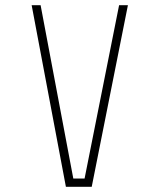

<svg xmlns="http://www.w3.org/2000/svg" viewBox="-20 -720 610 740"><path d="M439 -700H473L333.5 0H234L102 -700H136.5L262.5 -32H306Z"/></svg>

Font: League Mono Narrow Thin
Style: Regular
Weight: 100
Width: 3
Designer: Tyler Finck
Foundry: The League of Moveable Type / Tyler Finck
Version: Version 2.210